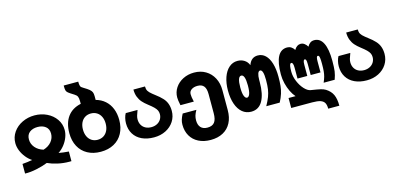

<svg xmlns="http://www.w3.org/2000/svg" viewBox="-81 -1340 4362 2092"><g transform="rotate(-15 2100.0 -294.0)"><path d="M151 -94.5Q114 -118.5 84.5 -155.5Q55 -192.5 38.2 -235Q21.5 -277.5 21.5 -318.5Q21.5 -386.5 59.5 -441.2Q97.5 -496 161.5 -526.8Q225.5 -557.5 300 -557.5Q374.5 -557.5 438.5 -526.8Q502.5 -496 540.5 -441.2Q578.5 -386.5 578.5 -318.5Q578.5 -277.5 561.8 -234.8Q545 -192 515.5 -155Q486 -118 449 -94Q493.5 -85 561.5 -80V28.5Q554 29 540 29Q470 29 406.2 14.2Q342.5 -0.5 296.5 -22Q242.5 0 170.5 15.2Q98.5 30.5 38.5 28.5V-80Q103.5 -85 151 -94.5ZM300.5 -170.5Q358.5 -188 391.8 -228.2Q425 -268.5 425 -319.5Q425 -371.5 390 -399Q355 -426.5 300 -426.5Q244.5 -426.5 209.8 -399.2Q175 -372 175 -319.5Q175 -268.5 208.8 -228.2Q242.5 -188 300.5 -170.5Z M618 -271Q618 -385 669.8 -456Q721.5 -527 821 -548.5V-578.5Q821 -613 812.8 -630.8Q804.5 -648.5 781.5 -662.5Q733.5 -692 717.8 -704.8Q702 -717.5 697.5 -733.5Q693 -749.5 693 -789H857Q857 -759 861.2 -744.5Q865.5 -730 871.5 -724.8Q877.5 -719.5 894 -709.5Q936 -684.5 955.2 -668.5Q974.5 -652.5 981.8 -635.2Q989 -618 989 -589V-547.5Q1049 -531.5 1092.2 -493.2Q1135.5 -455 1158.2 -398.2Q1181 -341.5 1181 -271Q1181 -185 1146.5 -120.8Q1112 -56.5 1048.2 -21.8Q984.5 13 899 13Q814 13 750.5 -21.8Q687 -56.5 652.5 -120.8Q618 -185 618 -271ZM1028 -271Q1028 -315 1012 -348.5Q996 -382 966.8 -400.2Q937.5 -418.5 899 -418.5Q861 -418.5 832 -400.2Q803 -382 787.2 -348.5Q771.5 -315 771.5 -271Q771.5 -226.5 787.2 -192.8Q803 -159 832 -140.5Q861 -122 899 -122Q937.5 -122 966.8 -140.5Q996 -159 1012 -192.8Q1028 -226.5 1028 -271Z M1242 -215Q1242 -244.5 1249.2 -274.2Q1256.5 -304 1268.5 -324H1401.5Q1386.5 -285 1380.8 -264.2Q1375 -243.5 1375 -224.5Q1375 -188 1390.5 -160.8Q1406 -133.5 1434.2 -118.5Q1462.5 -103.5 1500 -103.5Q1535.5 -103.5 1564.2 -118.2Q1593 -133 1609 -159.2Q1625 -185.5 1625 -218Q1625 -241 1615.8 -260Q1606.5 -279 1585.5 -299.8Q1564.5 -320.5 1525.5 -350.5Q1491 -377 1467.5 -403.5Q1444 -430 1429.8 -466.2Q1415.5 -502.5 1415.5 -550H1546Q1546 -519 1557.8 -499Q1569.5 -479 1601.5 -453.5L1632 -429.5Q1658 -409.5 1672 -397.5Q1686 -385.5 1705.5 -365Q1759.5 -308 1759.5 -218.5Q1759.5 -153 1725.8 -100.5Q1692 -48 1632.8 -18.2Q1573.5 11.5 1500 11.5Q1421.5 11.5 1363.2 -16Q1305 -43.5 1273.5 -94.8Q1242 -146 1242 -215Z M1832 -41Q1832 -71 1840 -97.2Q1848 -123.5 1866.5 -159H2021Q2002 -125.5 1995 -101Q1988 -76.5 1988 -49Q1988 3.5 2014 31.5Q2040 59.5 2089 59.5Q2143.5 59.5 2168.8 27.5Q2194 -4.5 2194 -75.5V-290.5Q2194 -351.5 2171 -380Q2148 -408.5 2100 -408.5Q2058 -408.5 2031.2 -390Q2004.5 -371.5 2004.5 -340Q2004.5 -321 2007.2 -304.2Q2010 -287.5 2017.5 -253H1866.5Q1859.5 -288.5 1856.8 -307Q1854 -325.5 1854 -342.5Q1854 -402.5 1886.5 -451.8Q1919 -501 1975.2 -529.5Q2031.5 -558 2100 -558Q2173.5 -558 2230.2 -524.5Q2287 -491 2318.8 -430.8Q2350.5 -370.5 2350.5 -293.5V-68Q2350.5 14.5 2319.2 74.5Q2288 134.5 2229 166.5Q2170 198.5 2089 198.5Q2011.5 198.5 1953.2 169Q1895 139.5 1863.5 85.2Q1832 31 1832 -41Z M2407.5 -272.5Q2407.5 -356 2430.2 -421Q2453 -486 2494.5 -522.2Q2536 -558.5 2590 -558.5Q2633.5 -558.5 2667 -537.2Q2700.5 -516 2715.5 -477Q2743.5 -558.5 2819.5 -558.5Q2869 -558.5 2904.8 -524.2Q2940.5 -490 2959.5 -426.5Q2978.5 -363 2978.5 -277.5Q2978.5 -217.5 2974.2 -174.8Q2970 -132 2957 -89.8Q2944 -47.5 2918.5 0H2767Q2796.5 -54 2811.2 -92.5Q2826 -131 2832.2 -173.2Q2838.5 -215.5 2838.5 -277.5Q2838.5 -393.5 2802 -393.5Q2784.5 -393.5 2775.5 -367.2Q2766.5 -341 2766.5 -296V-272.5Q2766.5 -136 2723.5 -60.2Q2680.5 15.5 2595 15.5Q2537.5 15.5 2495.2 -19.8Q2453 -55 2430.2 -120Q2407.5 -185 2407.5 -272.5ZM2632 -271Q2632 -393 2589 -393Q2546 -393 2546 -271Q2546 -205.5 2558.2 -174.8Q2570.5 -144 2589.5 -144Q2608.5 -144 2620.2 -174.2Q2632 -204.5 2632 -271Z M3261 89H3024.5V-23.5H3103.5Q3077.5 -52.5 3056.2 -96Q3035 -139.5 3022.5 -190.5Q3010 -241.5 3010 -292Q3010 -560 3151 -560Q3200.5 -560 3231 -510.5Q3259.5 -560 3303.5 -560Q3326 -560 3345.2 -546Q3364.5 -532 3379 -508Q3392 -532.5 3410.8 -546.2Q3429.5 -560 3456.5 -560Q3522.5 -560 3556.5 -492Q3590.5 -424 3590.5 -292.5Q3590.5 -215 3584.8 -174.2Q3579 -133.5 3561.5 -85.5H3437Q3452.5 -121.5 3459.8 -147.8Q3467 -174 3470 -205.5Q3473 -237 3473 -288.5Q3473 -331 3470.2 -352Q3467.5 -373 3463 -379Q3458.5 -385 3451 -385Q3441.5 -385 3437.2 -371Q3433 -357 3433 -327V-203H3322.5V-327Q3322.5 -362.5 3317.2 -373.8Q3312 -385 3303.5 -385Q3295 -385 3289.5 -372.8Q3284 -360.5 3284 -327V-203H3173.5V-327Q3173.5 -358 3167.5 -371.5Q3161.5 -385 3152.5 -385Q3145.5 -385 3140.2 -379.5Q3135 -374 3131.2 -353.8Q3127.5 -333.5 3127.5 -292Q3127.5 -238.5 3150.8 -182.8Q3174 -127 3209.5 -88.5Q3245 -50 3278.5 -44.5Q3359.5 -32 3389.8 -24.5Q3420 -17 3442 -4Q3494 28.5 3515.8 76.2Q3537.5 124 3537.5 200.5H3412Q3412 159 3398.8 135Q3385.5 111 3353 100Q3320.5 89 3261 89Z M3642 -215Q3642 -244.5 3649.2 -274.2Q3656.5 -304 3668.5 -324H3801.5Q3786.5 -285 3780.8 -264.2Q3775 -243.5 3775 -224.5Q3775 -188 3790.5 -160.8Q3806 -133.5 3834.2 -118.5Q3862.5 -103.5 3900 -103.5Q3935.5 -103.5 3964.2 -118.2Q3993 -133 4009 -159.2Q4025 -185.5 4025 -218Q4025 -241 4015.8 -260Q4006.5 -279 3985.5 -299.8Q3964.5 -320.5 3925.5 -350.5Q3891 -377 3867.5 -403.5Q3844 -430 3829.8 -466.2Q3815.5 -502.5 3815.5 -550H3946Q3946 -519 3957.8 -499Q3969.5 -479 4001.5 -453.5L4032 -429.5Q4058 -409.5 4072 -397.5Q4086 -385.5 4105.5 -365Q4159.5 -308 4159.5 -218.5Q4159.5 -153 4125.8 -100.5Q4092 -48 4032.8 -18.2Q3973.5 11.5 3900 11.5Q3821.5 11.5 3763.2 -16Q3705 -43.5 3673.5 -94.8Q3642 -146 3642 -215Z"/></g></svg>

Font: JuliaMono Black
Style: Regular
Weight: 900
Monospace: yes
Designer: cormullion
Foundry: corm
Version: Version 0.054; ttfautohint (v1.8.4)